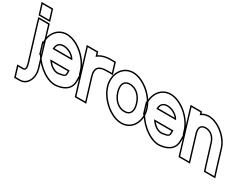

<svg xmlns="http://www.w3.org/2000/svg" viewBox="-246 -1607 3436 2636"><g transform="rotate(30 1471.5 -289.0)"><path d="M-26.1 -674H-96.1L-138.9 -814H-68.9H-67.9H2.1L44.9 -674H-25.1ZM-56 -543 -76.1 -612H64.9L85.3 -542L243.9 -20C282.7 107 224.2 236 112.2 236H42.2L-0.6 96H69.4C112.4 96 129.3 60 104.2 -19L103.9 -20ZM-110.9 -654H72L16.9 -834H-165.9ZM-75.2 -537.3 85.1 -13C92.6 10.6 95.8 29.2 95.9 42.9C96.1 70.9 87.9 76 69.4 76H-27.7L27.4 256H112.2C127.9 256 142.9 253.8 156.9 249.5C258 218.7 298.9 91.5 263 -25.8L104.5 -547.7L79.9 -632H-102.8Z M286.7 -351H597.7C582.7 -400 496.7 -472 400.4 -473C325.8 -473 284.1 -428 286.7 -351ZM189.4 -211H180.5L159.1 -281L137.7 -351H145.4C133.4 -494.4 222.4 -612.1 357.6 -613C516.6 -613 706.8 -452 759.1 -281L776.8 -223H783.8L784.3 -133C784.7 -37 727.5 31 586 49C452.6 68 271 -63.3 189.4 -211ZM637.9 -211H330.6C379.1 -131 459.1 -79.5 524.8 -89H525.8C626.2 -104 638.2 -117 638.1 -173ZM307.1 -371C312 -425.6 342.2 -453 400.3 -453C469.4 -452.3 535.1 -409.1 564.2 -371ZM177.8 -191C264.3 -43.2 445.4 89.3 588.7 68.8C736.3 50 804.7 -25.9 804.3 -133.1L803.7 -243H791.6L778.2 -286.8C723.6 -465.4 528.3 -633 357.5 -633C215.4 -632.1 122.1 -513.3 124.4 -371H110.7L165.7 -191ZM618 -191 618.1 -173C618.2 -127.6 621.2 -123.6 524.3 -109H523.4L521.9 -108.8C475.9 -102.2 414 -134.2 368.8 -191Z M851.6 -550.9C898.7 -591 965.3 -613 1042.6 -613H1112.6L1155.4 -473H1085.4C948.3 -473 893.3 -417.6 932.1 -287.5L933.8 -282L955.2 -212L1013.9 -20L1035.3 50H895.3L873.9 -20L815.2 -212L793.8 -282C793.4 -283.2 793 -284.5 792.7 -285.7L714 -543L692.6 -613H832.6ZM862.4 -583.9 847.4 -633H665.6L773.5 -279.9C773.9 -278.6 774.3 -277.3 774.7 -276.2L880.5 70H1062.3L951.3 -293.2C943.6 -318.9 940 -341.1 940 -359.4C939.9 -422.8 980 -453 1085.4 -453H1182.4L1127.4 -633H1042.6C973.2 -633 910.2 -615.5 862.4 -583.9Z M1208.8 -282C1156.5 -453 1250.9 -612 1407.6 -613C1566.6 -613 1758.1 -451 1808.8 -282C1861.1 -111 1770.6 51 1610.3 50C1451.3 50 1261.1 -111 1208.8 -282ZM1348.8 -282C1385.2 -163 1472.8 -89 1567.5 -90C1663.5 -90 1706.2 -163 1668.8 -282C1632.7 -400 1546.7 -472 1450.4 -473C1355.4 -473 1312.7 -400 1348.8 -282ZM1189.7 -276.2C1244.2 -97.6 1439.7 70 1610.2 70C1634.9 70.2 1658.5 66.7 1680.2 60.1C1812.7 19.7 1875 -133.9 1827.9 -287.8C1775 -464.5 1578.3 -633 1407.5 -633C1383.8 -632.8 1361.5 -629.4 1340.5 -623C1208.8 -582.9 1142.2 -431.4 1189.7 -276.2ZM1367.9 -287.8C1359.8 -314.3 1356.1 -337.9 1356.1 -358C1355.9 -420.7 1388 -453 1450.3 -453C1535.7 -452.1 1615.4 -388.2 1649.7 -276.1C1658.3 -248.8 1662.2 -224.8 1662.2 -204.3C1662.5 -142 1630.6 -110 1567.4 -110C1483.8 -109.1 1402.5 -174.7 1367.9 -287.8Z M1931.7 -351H2242.7C2227.7 -400 2141.7 -472 2045.4 -473C1970.8 -473 1929.1 -428 1931.7 -351ZM1834.4 -211H1825.5L1804.1 -281L1782.7 -351H1790.4C1778.4 -494.4 1867.4 -612.1 2002.6 -613C2161.6 -613 2351.8 -452 2404.1 -281L2421.8 -223H2428.8L2429.3 -133C2429.7 -37 2372.5 31 2231 49C2097.6 68 1916 -63.3 1834.4 -211ZM2282.9 -211H1975.6C2024.1 -131 2104.1 -79.5 2169.8 -89H2170.8C2271.2 -104 2283.2 -117 2283.1 -173ZM1952.1 -371C1957 -425.6 1987.2 -453 2045.3 -453C2114.4 -452.3 2180.1 -409.1 2209.2 -371ZM1822.8 -191C1909.3 -43.2 2090.4 89.3 2233.7 68.8C2381.3 50 2449.7 -25.9 2449.3 -133.1L2448.7 -243H2436.6L2423.2 -286.8C2368.6 -465.4 2173.3 -633 2002.5 -633C1860.4 -632.1 1767.1 -513.3 1769.4 -371H1755.7L1810.7 -191ZM2263 -191 2263.1 -173C2263.2 -127.6 2266.2 -123.6 2169.3 -109H2168.4L2166.9 -108.8C2120.9 -102.2 2059 -134.2 2013.8 -191Z M2490.1 -572.2C2521.9 -597.6 2562 -612.7 2607.6 -613C2748.6 -613 2921.7 -472 2965.3 -326L3058.9 -20L3081.6 51H2942.6L2920.2 -19L2825.3 -326C2796.9 -419 2730.7 -472 2650.4 -473C2571.4 -473 2536.9 -419 2565.3 -326L2586.7 -256L2658.9 -20L2680.3 50H2540.3L2518.9 -20L2446.7 -256L2425.3 -326L2359 -543L2337.6 -613H2477.6ZM2501.2 -604.1 2492.4 -633H2310.6L2525.5 70H2707.3L2584.5 -331.8C2578.3 -351.9 2575.5 -369.5 2575.5 -384.3C2575.3 -430.2 2598.5 -453 2650.3 -453C2720.6 -452.1 2779.7 -406.7 2806.2 -320.1L2901.1 -13L2928 71H3109L3078 -26L2984.5 -331.8C2938.4 -486 2759.8 -633 2607.5 -633C2567.9 -632.7 2531.2 -621.8 2501.2 -604.1Z"/></g></svg>

Font: Nordica Plus
Style: NordicaClassicRgOpOblOl
Weight: 500
Version: Version 1.01